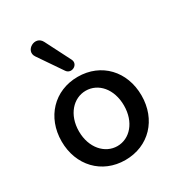

<svg xmlns="http://www.w3.org/2000/svg" viewBox="-185 -889 938 1016"><g transform="rotate(-30 284.0 -381.0)"><path d="M284 10C428 10 528 -97 528 -244C528 -391 428 -498 284 -498C141 -498 40 -391 40 -244C40 -97 141 10 284 10ZM284 -75C209 -75 146 -143 146 -244C146 -346 209 -413 284 -413C360 -413 421 -346 421 -244C421 -143 360 -75 284 -75ZM144 -704 243 -559C266 -525 322 -554 302 -593L224 -746C195 -803 110 -754 144 -704Z"/></g></svg>

Font: SN Pro Medium
Style: Regular
Weight: 500
Designer: Tobias Whetton
Foundry: Supernotes
Version: Version 1.003;Glyphs 3.3 (3324)